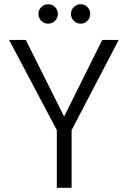

<svg xmlns="http://www.w3.org/2000/svg" viewBox="-20 -889 605 909"><path d="M249 0V-273L23 -700H102L297 -310H270L464 -700H542L319 -273V0ZM208 -777Q189 -777 175.5 -790.5Q162 -804 162 -823Q162 -842 175.5 -855.5Q189 -869 208 -869Q227 -869 240.5 -855.5Q254 -842 254 -823Q254 -804 240.5 -790.5Q227 -777 208 -777ZM362 -777Q343 -777 329.5 -790.5Q316 -804 316 -823Q316 -842 329.5 -855.5Q343 -869 362 -869Q381 -869 394 -855.5Q407 -842 407 -823Q407 -804 394 -790.5Q381 -777 362 -777Z"/></svg>

Font: DM Sans 18pt Light
Style: Regular
Weight: 300
Designer: Colophon Foundry, Jonny Pinhorn
Foundry: Colophon Foundry
Version: Version 4.004;gftools[0.9.30]